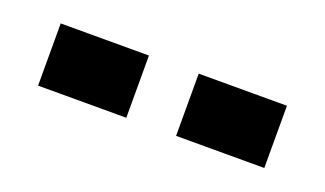

<svg xmlns="http://www.w3.org/2000/svg" viewBox="-30 -826 540 319"><g transform="rotate(20 240.0 -667.0)"><path d="M40 -612V-722H196V-612ZM284 -612V-722H440V-612Z"/></g></svg>

Font: Tektur
Style: Bold
Weight: 700
Designer: Adam Jagosz
Foundry: Adam Jagosz
Version: Version 1.005;gftools[0.9.30]